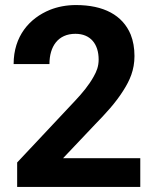

<svg xmlns="http://www.w3.org/2000/svg" viewBox="-20 -741 613 761"><path d="M279 -607C339 -607 371 -566 371 -505C371 -478 363 -458 351 -437C332 -403 307 -373 278 -342L48 -97V0H536V-114H230L355 -246C398 -290 439 -334 470 -384C494 -422 513 -463 513 -519C513 -550 508 -579 498 -604C466 -681 391 -721 281 -721C243 -721 208 -714 178 -702C97 -669 34 -598 34 -487H176C176 -557 210 -607 279 -607Z"/></svg>

Font: Asimov
Style: Regular
Weight: 500
Designer: Google
Version: Version 2.000980; 2014